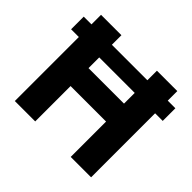

<svg xmlns="http://www.w3.org/2000/svg" viewBox="-156 -860 1052 1052"><g transform="rotate(45 370.0 -334.0)"><path d="M233 -413H508V-496H233ZM75 0V-496H15V-594H75V-668H233V-594H508V-668H666V-594H725V-496H666V0H508V-274H233V0Z"/></g></svg>

Font: Atkinson Hyperlegible Pro
Style: Bold
Weight: 700
Designer: Elliott Scott, Megan Eiswerth, Linus Boman, Theodore Petrosky, Jacob Perez
Foundry: Braille Institute
Version: Version 1.5.1